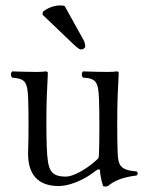

<svg xmlns="http://www.w3.org/2000/svg" viewBox="-20 -678 547 710"><path d="M219 -656C215 -657 209 -658 204 -658C170 -658 147 -641 139 -635L137 -624L251 -515C267 -500 274 -495 280 -495C288 -495 295 -501 295 -506C295 -513 294 -520 289 -530ZM197 10C234 10 289 -10 336 -48C341 -52 350 -54 350 -47C350 -25 361 10 361 10C368 13 372 12 379 10C400 -7 427 -22 485 -29C491 -35 491 -38 485 -44C424 -49 416.9 -67 415 -114C413 -164 413 -270 415 -320C416.2 -349 419 -408 419 -408C419 -411 417 -414 412 -414C407 -413 392 -412 378 -412C347 -412 322 -413 287 -414C281 -408 281 -397 287 -391C334 -388 343.5 -376.9 346 -314C348 -264 348 -158 346 -108C345.3 -90 344 -93 331 -81C296 -50 249 -25 225 -25C165.9 -25 156.4 -48.1 153 -133C151 -183 151 -270 153 -320C154.2 -349 157 -408 157 -408C157 -411 154 -414 149 -414C144 -413 130 -412 116 -412C85 -412 60 -413 25 -414C19 -408 19 -397 25 -391C71 -387 81.5 -378 84 -316C86 -266 86 -170 84 -120C81.4 -54.1 103 10 197 10Z"/></svg>

Font: Libertinus Serif Display
Style: Regular
Weight: 400
Designer: Philipp H. Poll
Foundry: Khaled Hosny
Version: Version 6.1